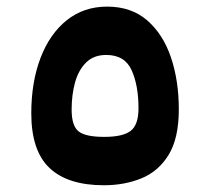

<svg xmlns="http://www.w3.org/2000/svg" viewBox="-20 -547 626 572"><path d="M289.6 4.9Q182.1 4.9 127.7 -46.4Q73.2 -97.7 73.2 -209.5Q73.2 -302.2 100.6 -374Q127.9 -445.8 178.7 -486.6Q229.5 -527.3 299.3 -527.3Q371.1 -527.3 418.5 -486.3Q465.8 -445.3 489.3 -376Q512.7 -306.6 512.7 -221.2Q512.7 -134.8 482.2 -85.4Q451.7 -36.1 401.1 -15.6Q350.6 4.9 289.6 4.9ZM290.5 -139.2Q346.2 -139.2 369.4 -157.2Q392.6 -175.3 392.6 -224.1Q392.6 -292.5 372.1 -337.9Q351.6 -383.3 296.4 -383.3Q259.3 -383.3 236.6 -360.8Q213.9 -338.4 203.6 -301.5Q193.4 -264.6 193.4 -220.2Q193.4 -172.4 213.9 -155.8Q234.4 -139.2 290.5 -139.2Z"/></svg>

Font: Cascadia Code PL
Style: Bold
Weight: 700
Monospace: yes
Designer: Aaron Bell
Foundry: Saja Typeworks
Version: Version 2404.023; ttfautohint (v1.8.4)